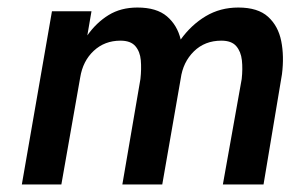

<svg xmlns="http://www.w3.org/2000/svg" viewBox="-20 -490 812 510"><path d="M729 -293 680 0H572L622 -280Q625 -307 622.5 -330Q620 -353 607.5 -367.5Q595 -382 568 -382Q524 -382 495 -353.5Q466 -325 460 -281L411 0H305L353 -280Q356 -307 354 -330Q352 -353 339.5 -367.5Q327 -382 300 -382Q258 -382 229 -355Q200 -328 193 -284L143 0H38L118 -460H223L212 -396Q236 -430 268.5 -450Q301 -470 345 -470Q396 -470 423.5 -446.5Q451 -423 460 -385Q488 -424 526.5 -447Q565 -470 613 -470Q665 -470 692 -445.5Q719 -421 727 -381Q735 -341 729 -293Z"/></svg>

Font: Jost* Medium
Style: Italic
Weight: 500
Italic angle: -10°
Version: Version 3.7